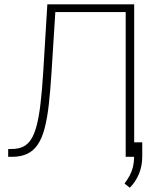

<svg xmlns="http://www.w3.org/2000/svg" viewBox="-20 -731 719 895"><path d="M577.6 -710.9V-674.8H215.8V-710.9ZM605.5 -710.9V0H565.9V-710.9ZM200.7 -710.9H240.2L220.2 -394Q214.8 -308.6 207.5 -243.9Q200.2 -179.2 188 -132.8Q175.8 -86.4 156 -57.1Q136.2 -27.8 106.7 -13.9Q77.1 0 35.6 0H18.1V-36.1L35.6 -36.6Q65.4 -36.6 87.2 -46.9Q108.9 -57.1 124.5 -80.8Q140.1 -104.5 150.9 -145.5Q161.6 -186.5 168.9 -248.5Q176.3 -310.5 181.6 -397ZM643.1 -67.4V-1.5Q643.1 43.5 627.2 80.8Q611.3 118.2 585 144L560.5 124.5Q575.2 105 585.2 85.9Q595.2 66.9 600.1 45.9Q605 24.9 605 0V-67.4Z"/></svg>

Font: Roboto ExtraLight
Style: Regular
Weight: 250
Designer: Christian Robertson
Foundry: Google
Version: Version 3.009; 2024